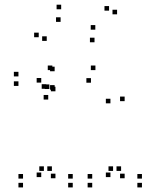

<svg xmlns="http://www.w3.org/2000/svg" viewBox="-20 -808 660 838"><path d="M599.5 10V-10H579.5V10ZM599.5 -28.5V-48.5H579.5V-28.5ZM508.5 -62V-82H488.5V-62ZM524 -30V-50H504V-30ZM524 -366.5V-386.5H504V-366.5ZM396.5 -502V-522H376.5V-502ZM195.5 -419.5V-439.5H175.5V-419.5ZM190.5 -373.5V-393.5H170.5V-373.5ZM377 -447V-467H357V-447ZM462 -357V-377H442V-357ZM462 -35V-55H442V-35ZM473.5 -62V-82H453.5V-62ZM382.5 -28.5V-48.5H362.5V-28.5ZM382.5 10V-10H362.5V10ZM297.5 10V-10H277.5V10ZM297.5 -28.5V-48.5H277.5V-28.5ZM206.5 -62V-82H186.5V-62ZM222 -30V-50H202V-30ZM222 -409.5V-429.5H202V-409.5ZM218.5 -416.5V-436.5H198.5V-416.5ZM218.5 -497V-517H198.5V-497ZM208.5 -502V-522H188.5V-502ZM60.5 -474.5V-494.5H40.5V-474.5ZM60.5 -433V-453H40.5V-433ZM182 -420.5V-440.5H162V-420.5ZM160 -447.5V-467.5H140V-447.5ZM160 -35V-55H140V-35ZM171.5 -62V-82H151.5V-62ZM80.5 -28.5V-48.5H60.5V-28.5ZM80.5 10V-10H60.5V10ZM491 -745.5V-765.5H471V-745.5ZM456 -761.5V-781.5H436V-761.5ZM396 -678.5V-698.5H376V-678.5ZM247 -767.5V-787.5H227V-767.5ZM149 -645.5V-665.5H129V-645.5ZM184 -629.5V-649.5H164V-629.5ZM244.5 -712.5V-732.5H224.5V-712.5ZM392.5 -623.5V-643.5H372.5V-623.5Z"/></svg>

Font: Monaspace Xenon Dots Var
Style: Regular
Weight: 400
Designer: Riley Cran and the Lettermatic Team
Version: Version 1.100 (Monaspace Xenon Dots)